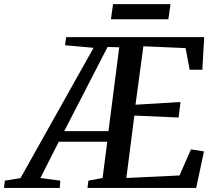

<svg xmlns="http://www.w3.org/2000/svg" viewBox="-108 -926 1062 946"><path d="M-88.5 0 -84 -36 -7 -48.5 353 -690.5 212.5 -703 218 -743H898L889 -582.5H826.5L806.5 -689L598.5 -698L559.5 -410L781.5 -423.5L772 -347L554 -356.5L514.5 -49L776.5 -61.5L833 -190L897 -180L858.5 0H323L327.5 -36L397.5 -49L420.5 -227.5H181.5L91 -49L189 -36L186.5 0ZM208.5 -280H426.5L479.5 -693L422 -694.5ZM449 -905.5H732L721.5 -831H438.5Z"/></svg>

Font: Merriweather 48pt Medium
Style: Italic
Weight: 500
Italic angle: -7.8°
Version: Version 2.101